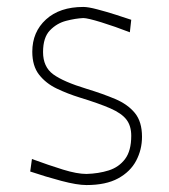

<svg xmlns="http://www.w3.org/2000/svg" viewBox="-20 -524 486 553"><path d="M229 9Q202 9 156.8 -3Q111.5 -15 67 -30L72 -66Q121 -48 161.5 -35.5Q202 -23 229 -23Q264 -24 293.2 -33.2Q322.5 -42.5 340.2 -66Q358 -89.5 358 -133Q358 -161.5 344.2 -179.5Q330.5 -197.5 298 -211.8Q265.5 -226 210 -243Q174.5 -254 143.2 -269Q112 -284 92.5 -309Q73 -334 73 -375Q73 -432 112.5 -468Q152 -504 220 -504Q234 -504 259.8 -497.2Q285.5 -490.5 312.8 -481.8Q340 -473 358 -467L354 -431Q311.5 -447.5 271.8 -459.8Q232 -472 220 -472Q197.5 -471 170.5 -464Q143.5 -457 123.8 -436.5Q104 -416 104 -374Q104 -331.5 133.2 -310Q162.5 -288.5 230 -268Q276 -254 312 -238.8Q348 -223.5 368.5 -198.5Q389 -173.5 389 -130Q389 -93 372.2 -61.2Q355.5 -29.5 320.2 -10.2Q285 9 229 9Z"/></svg>

Font: Commissioner Loud Thin
Style: Regular
Weight: 100
Designer: Kostas Bartsokas
Foundry: Kostas Bartsokas
Version: Version 1.000; ttfautohint (v1.8.3)